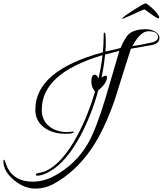

<svg xmlns="http://www.w3.org/2000/svg" viewBox="-196 -879 959 1131"><path d="M13 232Q-53 232 -112 183Q-176 132 -176 69Q-176 62 -172 62Q-169 62 -167 70L-152 109Q-110 191 -4 191Q60 191 121 159Q252 90 325 -39Q348 -80 374 -148Q400 -216 428 -310Q441 -355 461 -422.5Q481 -490 507 -579L423 -558Q417 -493 402 -421Q416 -433 426 -433Q434 -433 434 -423Q434 -389 383 -347Q363 -274 337 -208Q311 -142 279 -81Q193 78 97 131Q54 156 24 156Q15 156 15 149Q15 144 23 142Q56 136 76 127Q172 82 258 -78Q290 -137 316.5 -202.5Q343 -268 364 -339Q342 -365 342 -399Q342 -439 363 -439Q375 -439 384 -417Q401 -488 408 -554Q50 -448 50 -233Q50 -169 95 -134Q136 -101 201 -101Q206 -101 217.5 -102.5Q229 -104 235 -104Q239 -104 239 -102Q239 -91 190 -91Q117 -91 68 -125Q12 -164 12 -233Q12 -463 410 -571Q412 -594 413.5 -621.5Q415 -649 415 -680Q415 -686 421 -687Q427 -686 427 -629Q427 -616 426.5 -602.5Q426 -589 425 -575L514 -596Q527 -627 540 -648.5Q553 -670 566 -681Q600 -707 661 -707Q690 -707 714 -695Q743 -680 743 -654Q743 -622 695 -613L575 -592Q551 -516 527 -441Q503 -366 480 -291Q419 -116 345 -6Q250 134 117 206Q67 232 13 232ZM584 -608Q606 -610 637 -616Q668 -622 708 -631Q735 -642 735 -660Q735 -695 678 -695Q631 -695 584 -608ZM523 -770Q523 -772 538.5 -784Q554 -796 567 -804Q581 -813 601 -826Q621 -839 638 -849Q655 -859 661 -859Q666 -859 678.5 -849.5Q691 -840 704.5 -827Q718 -814 727 -803Q731 -798 736.5 -789Q742 -780 742 -777Q742 -768 732 -772.5Q722 -777 707 -787L675 -810Q671 -814 665.5 -817Q660 -820 655 -824Q645 -820 636.5 -816.5Q628 -813 621 -810L571 -787Q523 -765 523 -770Z"/></svg>

Font: Love Light
Style: Regular
Weight: 400
Designer: Robert E. Leuschke
Foundry: Robert E. Leuschke
Version: Version 1.010; ttfautohint (v1.8.3)